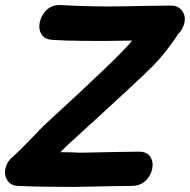

<svg xmlns="http://www.w3.org/2000/svg" viewBox="-43 -737 749 757"><path d="M250 0Q440 -4 477 -4Q504 -4 522.5 -17.5Q541 -31 550.5 -51.5Q560 -72 558.5 -92Q557 -112 544 -125.5Q531 -139 506 -139Q467 -139 275 -135Q228 -137 195 -137L220 -162Q510 -426 560 -477Q609 -527 655 -596Q656 -598 657 -599.5Q658 -601 659 -602Q678 -621 684 -647Q690 -675 674.5 -695Q659 -715 632 -715Q596 -715 544.5 -714Q493 -713 437.5 -712Q382 -711 334 -712Q263 -713 198 -717Q171 -719 152 -706.5Q133 -694 122.5 -673.5Q112 -653 112 -632.5Q112 -612 124 -597Q136 -582 161 -580Q260 -573 478 -577Q435 -521 131 -243Q47 -155 12 -123Q-14 -103 -21 -75Q-28 -47 -14 -26Q0 -5 27 -4Q114 0 250 0Z"/></svg>

Font: Balsamiq Sans
Style: Bold Italic
Weight: 700
Italic angle: -12°
Designer: Michael Angeles
Foundry: Balsamiq SRL
Version: Version 1.020; ttfautohint (v1.8.4.7-5d5b);gftools[0.9.26]